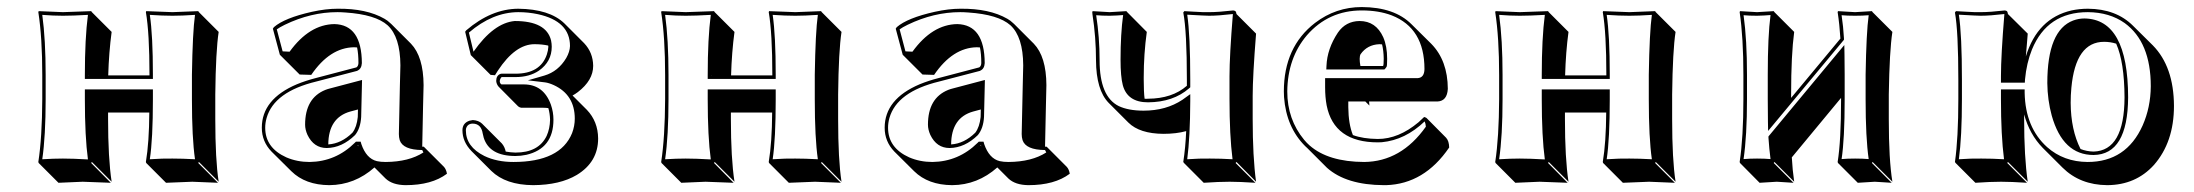

<svg xmlns="http://www.w3.org/2000/svg" viewBox="-20 -464 6284 550"><path d="M596.7 -193.4V-122.6Q596.7 -6.3 606.4 56.6L549.8 0L547.9 2.9L604.5 59.6Q603 59.6 530.8 56.6Q530.8 56.6 455.6 59.6L398.9 2.9L397.9 0Q407.2 -55.7 407.7 -141.6H289.6V-123.5Q289.6 -10.3 299.8 56.6L243.2 0L241.2 2.9L297.4 59.6Q295.9 59.6 216.8 56.6Q216.8 56.6 147.5 59.6L90.8 2.9L89.8 0Q100.6 -70.3 101.1 -180.2V-249Q101.1 -356.4 89.8 -429.2L90.8 -432.1Q92.3 -432.1 160.2 -429.2Q160.2 -429.2 241.2 -432.1L243.2 -429.2L299.8 -372.6Q292 -314.5 290 -248H408.2V-250Q408.2 -369.1 397.9 -429.2L398.9 -432.1Q400.4 -432.1 474.1 -429.2Q474.1 -429.2 547.9 -432.1L549.8 -429.2L606.4 -372.6Q598.1 -318.4 596.7 -193.4ZM233.9 -248 232.9 -249V-248ZM529.8 -250Q531.7 -372.1 538.6 -421.4Q500.5 -418.9 474.1 -418.9Q445.8 -418.9 409.2 -421.4Q418 -362.3 418 -250V-237.8H223.1V-249Q223.1 -354 231.9 -421.4Q187.5 -418.9 160.2 -418.9Q132.8 -418.9 101.1 -421.4Q110.8 -350.6 110.8 -249V-180.2Q110.8 -74.2 101.1 -7.8Q133.8 -9.8 160.2 -9.8Q189 -9.8 231.9 -7.3Q223.1 -72.3 223.1 -180.2V-208H418V-179.2Q418 -65.4 409.2 -7.8Q446.8 -10.3 474.1 -9.8Q502 -9.8 538.6 -7.8Q529.8 -68.8 529.8 -179.2Z M920.4 -50.3Q958 -52.7 989.7 -84Q1002 -100.1 1004.9 -128.9L1005.4 -150.4L983.4 -144.5Q920.9 -127 920.4 -50.3ZM1002.9 -328.1Q998 -328.6 994.1 -328.6Q924.8 -327.6 871.6 -249.5L838.4 -250.5L781.7 -307.1L761.7 -381.8L764.6 -386.2Q794.9 -412.6 873.5 -430.2Q913.6 -439 946.8 -439Q1029.8 -439.9 1081.5 -410.2Q1090.8 -404.8 1096.7 -398.9Q1099.1 -396.5 1101.1 -395L1157.2 -338.9Q1192.9 -301.8 1193.4 -220.2Q1193.4 -215.8 1191.9 -159.7Q1189.9 -72.8 1189.5 -43.9H1193.8L1195.3 -42.5L1252 14.2Q1258.3 21.5 1260.3 33.7Q1216.8 66.4 1141.6 66.4Q1104 65.9 1084.5 47.4L1052.7 15.6Q996.1 65.9 923.3 66.4Q854.5 65.9 814.5 26.4L757.8 -29.8Q730 -58.6 730 -98.1Q730 -180.2 830.6 -222.7Q855.5 -232.9 883.8 -240.2L1001 -271Q1006.3 -274.4 1006.8 -283.2Q1006.8 -309.6 1002.9 -328.1ZM1006.8 -44.9Q1005.9 -47.4 1005.9 -47.9H1003.9ZM1122.6 -80.1Q1122.6 -98.1 1125.5 -217.8Q1127 -272.5 1127 -276.9Q1126.5 -358.4 1090.3 -391.6Q1055.7 -422.4 969.7 -428.2Q957 -429.2 946.8 -429.2Q870.6 -429.2 795.9 -393.1Q780.8 -385.7 772.9 -379.9L789.6 -316.9L809.6 -315.9Q866.2 -394 938 -395Q1016.1 -393.1 1016.6 -283.2Q1015.6 -266.6 1003.9 -261.7V-261.2L886.2 -230.5Q765.1 -201.2 743.7 -126Q739.7 -111.8 739.7 -98.1Q739.7 -40.5 800.3 -13.2Q831.1 0 866.7 0Q941.9 -1 996.6 -55.2L999.5 -58.1H1013.2L1015.1 -51.3Q1029.3 -9.8 1059.6 -2.4Q1070.3 0 1085 0Q1151.4 -0.5 1192.9 -27.3Q1191.4 -31.2 1189.5 -34.2Q1134.3 -34.7 1125 -62.5Q1122.6 -70.8 1122.6 -80.1ZM1017.1 -234.9 1014.6 -128.9Q1012.7 -96.2 997.1 -77.1Q959.5 -40.5 916 -40Q878.9 -40 860.8 -77.6Q854 -92.8 854 -106.9Q854 -183.1 912.1 -206.5Q918.5 -209 924.3 -210.4Z M1511.2 -337.4Q1456.1 -337.4 1406.2 -261.7Q1401.9 -254.9 1397.9 -248.5L1385.3 -249.5L1328.6 -306.2L1312.5 -373L1315.4 -377Q1387.2 -438.5 1464.4 -439Q1554.2 -438 1596.7 -397L1653.3 -340.3Q1678.7 -313.5 1679.2 -275.4Q1679.2 -233.9 1635.3 -200.2Q1627.4 -194.3 1620.1 -190.4L1661.1 -149.4Q1692.9 -116.2 1693.4 -67.4Q1693.4 0 1632.3 37.1Q1584 65.9 1507.3 66.4Q1428.7 65.9 1387.2 25.4L1330.6 -31.2Q1304.7 -58.1 1304.7 -90.8Q1304.7 -111.3 1324.7 -118.2Q1330.1 -119.6 1334.5 -120.1Q1351.1 -119.1 1360.8 -109.9L1417.5 -53.2Q1425.8 -43.5 1428.7 -29.8Q1442.4 -27.3 1456.5 -26.9Q1522.9 -26.9 1545.9 -74.7Q1555.2 -95.2 1555.7 -121.1Q1555.2 -138.7 1550.8 -154.3Q1543.5 -155.3 1537.1 -155.3H1473.1Q1468.3 -156.2 1464.4 -159.2L1408.2 -215.8Q1402.3 -222.7 1401.4 -231.9Q1401.4 -247.6 1413.6 -252.4Q1415.5 -252.9 1416.5 -252.9H1456.5Q1527.8 -252.9 1546.4 -307.6Q1550.3 -319.3 1550.8 -330.1Q1550.8 -332 1550.3 -333.5Q1532.7 -337.4 1511.2 -337.4ZM1454.6 -403.8Q1544.9 -403.8 1558.6 -348.1Q1560.5 -338.9 1560.5 -330.1Q1560.5 -287.6 1523.9 -261.7Q1496.6 -243.2 1456.5 -243.2H1417Q1412.6 -239.3 1411.6 -231.9Q1411.6 -225.1 1416.5 -222.2H1480.5Q1537.1 -222.2 1558.1 -164.1Q1565.4 -143.1 1565.4 -121.1Q1565.4 -38.6 1487.8 -20.5Q1471.7 -17.1 1456.5 -17.1Q1382.3 -17.1 1365.7 -69.3Q1363.8 -75.7 1362.8 -81.5Q1358.4 -109.4 1334.5 -109.9Q1318.8 -109.9 1314.9 -95.2Q1314.5 -92.8 1314.5 -90.8Q1314.5 -43.5 1367.7 -17.1Q1403.3 0 1450.7 0Q1585 0 1618.7 -82.5Q1626.5 -103 1626.5 -124Q1626.5 -192.4 1566.4 -220.2Q1552.2 -226.6 1541.5 -228L1492.2 -233.9L1539.6 -247.6Q1579.1 -259.3 1602.1 -297.9Q1612.3 -315.9 1612.8 -332Q1612.8 -403.3 1521 -423.3Q1493.7 -429.2 1464.4 -429.2Q1390.6 -428.7 1323.2 -370.6L1336.4 -315.9Q1394 -398.4 1454.6 -403.8Z M2380.9 -193.4V-122.6Q2380.9 -6.3 2390.6 56.6L2334 0L2332 2.9L2388.7 59.6Q2387.2 59.6 2314.9 56.6Q2314.9 56.6 2239.7 59.6L2183.1 2.9L2182.1 0Q2191.4 -55.7 2191.9 -141.6H2073.7V-123.5Q2073.7 -10.3 2084 56.6L2027.3 0L2025.4 2.9L2081.5 59.6Q2080.1 59.6 2001 56.6Q2001 56.6 1931.6 59.6L1875 2.9L1874 0Q1884.8 -70.3 1885.3 -180.2V-249Q1885.3 -356.4 1874 -429.2L1875 -432.1Q1876.5 -432.1 1944.3 -429.2Q1944.3 -429.2 2025.4 -432.1L2027.3 -429.2L2084 -372.6Q2076.2 -314.5 2074.2 -248H2192.4V-250Q2192.4 -369.1 2182.1 -429.2L2183.1 -432.1Q2184.6 -432.1 2258.3 -429.2Q2258.3 -429.2 2332 -432.1L2334 -429.2L2390.6 -372.6Q2382.3 -318.4 2380.9 -193.4ZM2018.1 -248 2017.1 -249V-248ZM2314 -250Q2315.9 -372.1 2322.8 -421.4Q2284.7 -418.9 2258.3 -418.9Q2230 -418.9 2193.4 -421.4Q2202.1 -362.3 2202.1 -250V-237.8H2007.3V-249Q2007.3 -354 2016.1 -421.4Q1971.7 -418.9 1944.3 -418.9Q1917 -418.9 1885.3 -421.4Q1895 -350.6 1895 -249V-180.2Q1895 -74.2 1885.3 -7.8Q1918 -9.8 1944.3 -9.8Q1973.1 -9.8 2016.1 -7.3Q2007.3 -72.3 2007.3 -180.2V-208H2202.1V-179.2Q2202.1 -65.4 2193.4 -7.8Q2231 -10.3 2258.3 -9.8Q2286.1 -9.8 2322.8 -7.8Q2314 -68.8 2314 -179.2Z M2704.6 -50.3Q2742.2 -52.7 2773.9 -84Q2786.1 -100.1 2789.1 -128.9L2789.6 -150.4L2767.6 -144.5Q2705.1 -127 2704.6 -50.3ZM2787.1 -328.1Q2782.2 -328.6 2778.3 -328.6Q2709 -327.6 2655.8 -249.5L2622.6 -250.5L2565.9 -307.1L2545.9 -381.8L2548.8 -386.2Q2579.1 -412.6 2657.7 -430.2Q2697.8 -439 2731 -439Q2814 -439.9 2865.7 -410.2Q2875 -404.8 2880.9 -398.9Q2883.3 -396.5 2885.3 -395L2941.4 -338.9Q2977.1 -301.8 2977.5 -220.2Q2977.5 -215.8 2976.1 -159.7Q2974.1 -72.8 2973.6 -43.9H2978L2979.5 -42.5L3036.1 14.2Q3042.5 21.5 3044.4 33.7Q3001 66.4 2925.8 66.4Q2888.2 65.9 2868.7 47.4L2836.9 15.6Q2780.3 65.9 2707.5 66.4Q2638.7 65.9 2598.6 26.4L2542 -29.8Q2514.2 -58.6 2514.2 -98.1Q2514.2 -180.2 2614.7 -222.7Q2639.6 -232.9 2668 -240.2L2785.2 -271Q2790.5 -274.4 2791 -283.2Q2791 -309.6 2787.1 -328.1ZM2791 -44.9Q2790 -47.4 2790 -47.9H2788.1ZM2906.7 -80.1Q2906.7 -98.1 2909.7 -217.8Q2911.1 -272.5 2911.1 -276.9Q2910.6 -358.4 2874.5 -391.6Q2839.8 -422.4 2753.9 -428.2Q2741.2 -429.2 2731 -429.2Q2654.8 -429.2 2580.1 -393.1Q2564.9 -385.7 2557.1 -379.9L2573.7 -316.9L2593.8 -315.9Q2650.4 -394 2722.2 -395Q2800.3 -393.1 2800.8 -283.2Q2799.8 -266.6 2788.1 -261.7V-261.2L2670.4 -230.5Q2549.3 -201.2 2527.8 -126Q2523.9 -111.8 2523.9 -98.1Q2523.9 -40.5 2584.5 -13.2Q2615.2 0 2650.9 0Q2726.1 -1 2780.8 -55.2L2783.7 -58.1H2797.4L2799.3 -51.3Q2813.5 -9.8 2843.8 -2.4Q2854.5 0 2869.1 0Q2935.5 -0.5 2977.1 -27.3Q2975.6 -31.2 2973.6 -34.2Q2918.5 -34.7 2909.2 -62.5Q2906.7 -70.8 2906.7 -80.1ZM2801.3 -234.9 2798.8 -128.9Q2796.9 -96.2 2781.2 -77.1Q2743.7 -40.5 2700.2 -40Q2663.1 -40 2645 -77.6Q2638.2 -92.8 2638.2 -106.9Q2638.2 -183.1 2696.3 -206.5Q2702.6 -209 2708.5 -210.4Z M3119.6 -291Q3119.6 -356.9 3109.4 -423.3Q3108.9 -426.8 3108.9 -429.2L3109.9 -432.1Q3111.8 -432.1 3158.7 -429.2L3206.5 -432.1L3209 -429.2L3265.1 -372.6Q3256.3 -309.1 3256.3 -242.7Q3256.3 -239.3 3256.3 -236.3Q3256.3 -200.2 3258.8 -181.2Q3263.2 -180.7 3268.6 -181.2Q3337.9 -181.6 3379.9 -218.3V-234.9Q3379.9 -374 3369.6 -428.2L3372.6 -432.1Q3379.9 -432.1 3397 -430.7Q3427.7 -428.7 3443.8 -429.2Q3470.2 -429.2 3512.7 -434.1Q3517.1 -433.6 3519.5 -431.6Q3521.5 -428.2 3522 -423.8L3578.1 -367.7Q3568.4 -245.1 3568.4 -189.5V-123.5Q3568.4 -14.2 3578.1 56.6L3522 0L3519.5 2.9L3576.2 59.6Q3529.8 56.6 3502.4 56.6Q3472.2 56.6 3428.2 59.6L3371.6 2.9L3369.6 0Q3376 -42 3377.9 -88.4Q3349.6 -80.6 3312.5 -80.6Q3244.6 -81.1 3212.4 -112.8L3155.8 -169.4Q3120.1 -206.1 3119.6 -291ZM3129.9 -291Q3129.9 -187.5 3184.6 -160.2Q3212.4 -147 3255.9 -147Q3320.3 -147 3367.2 -178.2Q3371.1 -180.7 3374 -183.1L3389.6 -194.3V-174.8Q3389.2 -70.8 3380.9 -7.8Q3416 -10.3 3445.8 -9.8Q3477.1 -9.8 3510.7 -7.8Q3502 -76.2 3502 -180.2V-246.1Q3502 -304.2 3511.7 -423.8Q3470.2 -418.9 3443.8 -418.9Q3434.1 -418.9 3380.9 -421.9Q3389.6 -364.3 3389.6 -234.9V-213.9L3386.2 -210.9Q3340.8 -171.4 3268.6 -170.9Q3209.5 -170.9 3196.3 -220.2Q3189.9 -245.1 3189.9 -293Q3189.9 -366.7 3197.3 -420.9Q3180.7 -419.4 3158.7 -418.9Q3136.7 -418.9 3120.1 -420.4Q3129.9 -356.9 3129.9 -291Z M4059.6 -128.9Q4063.5 -127.9 4066.4 -126L4122.6 -69.3Q4130.9 -60.1 4131.3 -41.5Q4060.1 63 3950.7 66.4Q3946.8 66.4 3944.3 66.4Q3836.4 65.9 3781.2 16.6L3724.6 -40Q3721.2 -43.5 3718.8 -45.4Q3664.6 -99.6 3658.2 -186Q3657.7 -194.8 3657.7 -202.1Q3657.7 -329.6 3747.1 -398.4Q3806.6 -443.8 3880.9 -443.8Q3974.6 -443.4 4023.4 -394.5L4080.1 -338.4Q4127 -290.5 4127.4 -209.5Q4125.5 -174.8 4098.1 -173.3H3901.9Q3902.8 -166.5 3902.8 -161.6L3891.1 -173.3H3842.3V-157.2Q3842.8 -108.4 3855.5 -77.1Q3884.3 -66.4 3926.8 -65.9Q3986.3 -65.9 4043.5 -113.8Q4052.2 -121.6 4059.6 -128.9ZM3939 -336.9Q3934.6 -337.4 3931.2 -337.4Q3896.5 -335.9 3877.4 -308.6Q3872.6 -299.3 3877 -274.9H3941.9Q3943.8 -276.9 3943.8 -295.9Q3943.4 -319.3 3939 -336.9ZM4061 -116.2Q4005.4 -63 3938.5 -56.6Q3931.6 -56.2 3926.8 -56.2Q3801.3 -56.2 3780.3 -162.1Q3775.9 -186 3775.9 -213.9V-230V-240.2H4041.5Q4060.1 -241.7 4060.5 -266.1Q4060.5 -383.3 3966.8 -419.9Q3929.7 -434.1 3880.9 -434.1Q3785.6 -434.1 3723.6 -362.8Q3668.5 -297.9 3667.5 -202.1Q3667.5 -122.1 3715.8 -63.5Q3723.6 -54.2 3731.4 -47.4Q3784.7 -0.5 3887.7 0Q3993.7 -1 4064.5 -101.1Q4064 -109.9 4061 -116.2ZM3779.3 -265.1 3779.8 -275.4Q3781.7 -324.2 3812.5 -370.6Q3835 -403.3 3874.5 -403.8Q3921.4 -403.8 3942.4 -357.4Q3953.6 -331.5 3953.6 -295.9Q3953.6 -275.9 3952.1 -272.9Q3950.2 -269.5 3948.7 -268.1L3945.8 -265.1Z M4770 -193.4V-122.6Q4770 -6.3 4779.8 56.6L4723.1 0L4721.2 2.9L4777.8 59.6Q4776.4 59.6 4704.1 56.6Q4704.1 56.6 4628.9 59.6L4572.3 2.9L4571.3 0Q4580.6 -55.7 4581.1 -141.6H4462.9V-123.5Q4462.9 -10.3 4473.1 56.6L4416.5 0L4414.6 2.9L4470.7 59.6Q4469.2 59.6 4390.1 56.6Q4390.1 56.6 4320.8 59.6L4264.2 2.9L4263.2 0Q4273.9 -70.3 4274.4 -180.2V-249Q4274.4 -356.4 4263.2 -429.2L4264.2 -432.1Q4265.6 -432.1 4333.5 -429.2Q4333.5 -429.2 4414.6 -432.1L4416.5 -429.2L4473.1 -372.6Q4465.3 -314.5 4463.4 -248H4581.5V-250Q4581.5 -369.1 4571.3 -429.2L4572.3 -432.1Q4573.7 -432.1 4647.5 -429.2Q4647.5 -429.2 4721.2 -432.1L4723.1 -429.2L4779.8 -372.6Q4771.5 -318.4 4770 -193.4ZM4407.2 -248 4406.2 -249V-248ZM4703.1 -250Q4705.1 -372.1 4711.9 -421.4Q4673.8 -418.9 4647.5 -418.9Q4619.1 -418.9 4582.5 -421.4Q4591.3 -362.3 4591.3 -250V-237.8H4396.5V-249Q4396.5 -354 4405.3 -421.4Q4360.8 -418.9 4333.5 -418.9Q4306.2 -418.9 4274.4 -421.4Q4284.2 -350.6 4284.2 -249V-180.2Q4284.2 -74.2 4274.4 -7.8Q4307.1 -9.8 4333.5 -9.8Q4362.3 -9.8 4405.3 -7.3Q4396.5 -72.3 4396.5 -180.2V-208H4591.3V-179.2Q4591.3 -65.4 4582.5 -7.8Q4620.1 -10.3 4647.5 -9.8Q4675.3 -9.8 4711.9 -7.8Q4703.1 -68.8 4703.1 -179.2Z M5253.9 -183.6 5112.8 -13.2Q5114.7 22.9 5119.6 56.6L5063 0L5061 2.9L5117.7 59.6Q5115.7 59.6 5069.8 56.6Q5069.8 56.6 5020.5 59.6L4964.4 2.9L4963.4 0Q4974.1 -70.3 4974.1 -180.2V-249Q4974.1 -356.4 4963.4 -429.2L4964.4 -432.1Q4966.3 -432.1 5013.2 -429.2Q5013.2 -429.2 5061 -432.1L5063 -429.2L5119.6 -372.6Q5110.8 -307.1 5110.8 -193.4V-183.6L5252 -353.5Q5249.5 -394 5244.1 -429.2L5245.1 -432.1Q5247.1 -432.1 5293.9 -429.2Q5293.9 -429.2 5342.3 -432.1L5344.2 -429.2L5400.9 -372.6Q5392.6 -318.8 5390.6 -193.4V-122.6Q5390.6 -6.3 5400.9 56.6L5344.2 0L5342.3 2.9L5398.9 59.6Q5397 59.6 5350.6 56.6Q5350.6 56.6 5301.8 59.6L5245.1 2.9L5244.1 0Q5253.9 -61 5253.9 -179.2ZM5043.9 -250Q5043.9 -360.4 5051.8 -420.9Q5034.7 -419.4 5013.2 -418.9Q4990.7 -418.9 4974.6 -420.4Q4984.4 -350.6 4984.4 -249V-180.2Q4984.4 -74.7 4974.6 -8.3Q4992.2 -9.8 5013.2 -9.8Q5035.6 -9.8 5051.8 -8.3Q5047.9 -38.6 5045.9 -69.3V-73.2L5263.2 -335L5263.7 -307.6Q5264.2 -281.7 5264.2 -250V-179.2Q5264.2 -65.4 5255.4 -8.3Q5272 -9.8 5294.2 -9.8Q5316.4 -9.8 5333 -8.3Q5324.2 -69.3 5324.2 -179.2V-250Q5326.2 -371.6 5333 -420.4Q5315.4 -418.9 5293.9 -418.9Q5271.5 -418.9 5255.4 -420.4Q5260.3 -388.2 5262.2 -354V-350.1L5044.9 -88.9L5044.4 -115.7Q5043.9 -142.1 5043.9 -180.2Z M6007.3 -344.2Q5925.8 -344.2 5913.6 -212.4Q5911.6 -191.4 5911.6 -169.4Q5912.1 -91.8 5939.9 -37.1Q5957.5 -30.3 5977.1 -29.8Q6065.4 -32.2 6065.9 -185.1Q6065.4 -286.1 6042 -338.9Q6025.4 -344.2 6007.3 -344.2ZM5589.8 -234.9Q5589.8 -374 5580.1 -428.2L5583 -432.1Q5589.8 -432.1 5607.4 -430.7Q5638.2 -428.7 5653.8 -429.2Q5680.2 -429.2 5723.1 -434.1Q5727.5 -433.6 5729.5 -431.6Q5731.4 -428.2 5731.9 -423.8L5788.6 -367.7Q5787.6 -356.9 5786.1 -336.4Q5784.2 -313 5783.2 -302.2Q5816.4 -411.6 5914.1 -434.1Q5937 -439 5960.9 -439Q6042 -438.5 6090.3 -390.1L6147 -334Q6207 -272.9 6207.5 -160.6Q6207.5 -56.6 6149.9 8.8Q6098.1 65.9 6016.6 66.4Q5938.5 65.9 5888.2 16.1L5831.5 -40.5Q5793.9 -79.1 5778.3 -136.2V-123.5Q5778.3 -14.2 5788.6 56.6L5731.9 0L5730 2.9L5786.6 59.6Q5740.2 56.6 5712.4 56.6Q5682.1 56.6 5638.7 59.6L5582 2.9L5580.1 0Q5589.8 -68.4 5589.8 -180.2ZM5600.1 -234.9V-180.2Q5600.1 -72.3 5591.3 -7.8Q5626.5 -10.3 5655.8 -9.8Q5687 -9.8 5720.7 -7.8Q5711.9 -76.2 5711.9 -180.2V-208H5779.8V-198.2Q5781.7 -98.6 5844.2 -42.5Q5891.6 -0.5 5960 0Q6070.8 0 6117.7 -104.5Q6140.6 -156.2 6141.1 -216.8Q6141.1 -343.3 6066.4 -397.9Q6022.9 -428.7 5960.9 -429.2Q5844.7 -429.2 5800.8 -322.3Q5785.2 -283.7 5780.8 -236.3L5780.3 -227.1H5711.9V-246.1Q5711.9 -304.2 5721.7 -423.8Q5680.2 -418.9 5653.8 -418.9Q5644 -418.9 5591.3 -421.9Q5600.1 -364.3 5600.1 -234.9ZM5951.2 -411.1Q6075.7 -409.2 6076.2 -185.1Q6075.2 -21 5977.1 -20Q5889.2 -20 5857.4 -132.8Q5845.2 -177.7 5844.7 -226.1Q5844.7 -377.4 5918.9 -405.3Q5934.6 -411.1 5951.2 -411.1Z"/></svg>

Font: Linux Biolinum Shadow O
Style: Bold
Weight: 700
Designer: Philipp H. Poll
Foundry: Philipp H. Poll
Version: Version 0.9.2